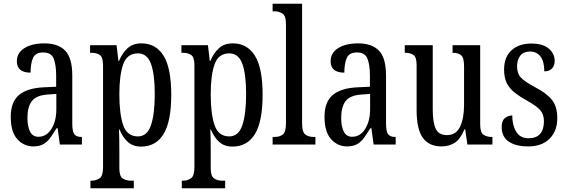

<svg xmlns="http://www.w3.org/2000/svg" viewBox="-20 -780 3058 1036"><path d="M159 10Q109 10 73.5 -29Q38 -68 38 -150Q38 -230 82.5 -267.5Q127 -305 218 -309L283 -312V-373Q283 -429 270 -463Q257 -497 213 -497Q171 -497 158 -467Q145 -437 145 -388Q71 -388 71 -450Q71 -495 112 -520.5Q153 -546 220 -546Q294 -546 332 -506.5Q370 -467 370 -372V-113Q370 -71 381 -56Q392 -41 419 -41H422V0H303L291 -88H285Q268 -60 252 -37.5Q236 -15 214.5 -2.5Q193 10 159 10ZM187 -42Q231 -42 257.5 -84.5Q284 -127 284 -191V-273L238 -270Q176 -266 152 -234.5Q128 -203 128 -144Q128 -98 142 -70Q156 -42 187 -42Z M468 236V195H474Q498 195 517 182.5Q536 170 536 123V-427Q536 -471 519 -483Q502 -495 476 -495H466V-536H609L619 -451H622Q639 -493 668 -519.5Q697 -546 743 -546Q821 -546 862.5 -479.5Q904 -413 904 -269Q904 -124 862.5 -56.5Q821 11 741 11Q698 11 670 -14Q642 -39 625 -81H622Q623 -59 623.5 -30.5Q624 -2 624 33V128Q624 172 643 183.5Q662 195 685 195H702V236ZM724 -44Q774 -44 794.5 -104Q815 -164 815 -273Q815 -380 794.5 -436Q774 -492 724 -492Q666 -492 645 -433.5Q624 -375 624 -272Q624 -164 645 -104Q666 -44 724 -44Z M961 236V195H967Q991 195 1010 182.5Q1029 170 1029 123V-427Q1029 -471 1012 -483Q995 -495 969 -495H959V-536H1102L1112 -451H1115Q1132 -493 1161 -519.5Q1190 -546 1236 -546Q1314 -546 1355.5 -479.5Q1397 -413 1397 -269Q1397 -124 1355.5 -56.5Q1314 11 1234 11Q1191 11 1163 -14Q1135 -39 1118 -81H1115Q1116 -59 1116.5 -30.5Q1117 -2 1117 33V128Q1117 172 1136 183.5Q1155 195 1178 195H1195V236ZM1217 -44Q1267 -44 1287.5 -104Q1308 -164 1308 -273Q1308 -380 1287.5 -436Q1267 -492 1217 -492Q1159 -492 1138 -433.5Q1117 -375 1117 -272Q1117 -164 1138 -104Q1159 -44 1217 -44Z M1451 0V-41H1461Q1490 -41 1506.5 -54.5Q1523 -68 1523 -115V-651Q1523 -695 1503.5 -707Q1484 -719 1461 -719H1451V-760H1610V-115Q1610 -68 1627 -54.5Q1644 -41 1673 -41H1682V0Z M1852 10Q1802 10 1766.5 -29Q1731 -68 1731 -150Q1731 -230 1775.5 -267.5Q1820 -305 1911 -309L1976 -312V-373Q1976 -429 1963 -463Q1950 -497 1906 -497Q1864 -497 1851 -467Q1838 -437 1838 -388Q1764 -388 1764 -450Q1764 -495 1805 -520.5Q1846 -546 1913 -546Q1987 -546 2025 -506.5Q2063 -467 2063 -372V-113Q2063 -71 2074 -56Q2085 -41 2112 -41H2115V0H1996L1984 -88H1978Q1961 -60 1945 -37.5Q1929 -15 1907.5 -2.5Q1886 10 1852 10ZM1880 -42Q1924 -42 1950.5 -84.5Q1977 -127 1977 -191V-273L1931 -270Q1869 -266 1845 -234.5Q1821 -203 1821 -144Q1821 -98 1835 -70Q1849 -42 1880 -42Z M2362 10Q2295 10 2261.5 -36.5Q2228 -83 2228 -186V-428Q2228 -472 2211 -483.5Q2194 -495 2168 -495H2164V-536H2315V-188Q2315 -120 2331 -85.5Q2347 -51 2392 -51Q2441 -51 2462.5 -96.5Q2484 -142 2484 -215V-422Q2484 -470 2467.5 -482.5Q2451 -495 2425 -495H2422V-536H2571V-109Q2571 -64 2589.5 -52.5Q2608 -41 2633 -41H2637V0H2502L2490 -82H2486Q2464 -29 2433.5 -9.5Q2403 10 2362 10Z M2830 10Q2763 10 2725 -16Q2687 -42 2687 -94Q2687 -129 2704.5 -143Q2722 -157 2744 -157Q2744 -104 2765.5 -69Q2787 -34 2832 -34Q2874 -34 2894.5 -58Q2915 -82 2915 -125Q2915 -162 2896 -184.5Q2877 -207 2827 -235Q2782 -260 2754 -283Q2726 -306 2713 -334.5Q2700 -363 2700 -405Q2700 -473 2740.5 -509Q2781 -545 2846 -545Q2910 -545 2941.5 -517.5Q2973 -490 2973 -452Q2973 -426 2958.5 -410.5Q2944 -395 2917 -395Q2917 -448 2896.5 -475Q2876 -502 2839 -502Q2805 -502 2787.5 -480Q2770 -458 2770 -423Q2770 -382 2792 -360Q2814 -338 2866 -310Q2927 -279 2957 -242.5Q2987 -206 2987 -143Q2987 -73 2945.5 -31.5Q2904 10 2830 10Z"/></svg>

Font: Noto Serif Ethiopic ExtraCondensed
Style: Regular
Weight: 400
Width: 2
Designer: Monotype Design Team
Foundry: Monotype Imaging Inc.
Version: Version 2.102; ttfautohint (v1.8.4.7-5d5b)